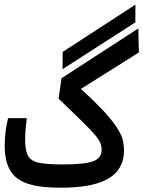

<svg xmlns="http://www.w3.org/2000/svg" viewBox="-20 -831 638 854"><path d="M246.1 3.9Q158.2 3.9 104.2 -13.7Q50.3 -31.2 25.6 -72.3Q1 -113.3 1 -183.1Q1 -211.4 4.4 -241.9Q7.8 -272.5 16.1 -305.7H99.1Q95.7 -276.4 93.8 -255.9Q91.8 -235.4 91.8 -209.5Q91.8 -161.6 104.7 -137.9Q117.7 -114.3 154.1 -106.9Q190.4 -99.6 259.8 -99.6Q357.4 -99.6 394.8 -113.8Q432.1 -127.9 432.1 -165Q432.1 -180.7 426.3 -195.3Q420.4 -210 401.4 -232.2Q382.3 -254.4 344 -292.2Q305.7 -330.1 240.7 -392.1L253.4 -482.9L595.2 -704.6L597.7 -597.7L339.8 -435.5Q408.7 -373 447.5 -329.8Q486.3 -286.6 504.4 -256.6Q522.5 -226.6 527.1 -204.3Q531.7 -182.1 531.7 -161.6Q531.7 -111.3 504.6 -74Q477.5 -36.6 415 -16.4Q352.5 3.9 246.1 3.9ZM258.3 -523.4 258.8 -600.1 582.5 -810.5 582 -731.4Z"/></svg>

Font: Cascadia Mono PL
Style: Regular
Weight: 400
Monospace: yes
Designer: Aaron Bell
Foundry: Saja Typeworks
Version: Version 2404.023; ttfautohint (v1.8.4)